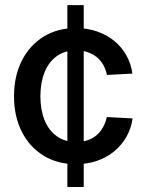

<svg xmlns="http://www.w3.org/2000/svg" viewBox="-20 -748 583 768"><path d="M249.5 0V-727.5H314.9V0ZM283.7 -91.3Q209.5 -91.3 153.8 -125.7Q98.1 -160.2 67.1 -221.4Q36.1 -282.7 36.1 -362.8Q36.1 -443.4 67.1 -504.9Q98.1 -566.4 153.8 -601.1Q209.5 -635.7 283.7 -635.7Q329.1 -635.7 367.9 -622.3Q406.7 -608.9 436.5 -584.7Q466.3 -560.5 485.1 -527.3Q503.9 -494.1 509.8 -453.6L407.7 -448.2Q403.3 -470.2 393.3 -488Q383.3 -505.9 367.7 -518.8Q352.1 -531.7 331.3 -539.1Q310.5 -546.4 284.2 -546.4Q238.8 -546.4 206.8 -523.2Q174.8 -500 158.2 -458.7Q141.6 -417.5 141.6 -362.8Q141.6 -308.6 158.2 -267.6Q174.8 -226.6 206.8 -203.4Q238.8 -180.2 284.2 -180.2Q310.5 -180.2 331.1 -187.3Q351.6 -194.3 366.7 -207.5Q381.8 -220.7 392.1 -239Q402.3 -257.3 407.2 -279.8L510.3 -274.4Q504.9 -234.4 485.8 -200.9Q466.8 -167.5 437 -142.8Q407.2 -118.2 368.2 -104.7Q329.1 -91.3 283.7 -91.3Z"/></svg>

Font: Inter 28pt Medium
Style: Regular
Weight: 500
Designer: Rasmus Andersson
Foundry: rsms
Version: Version 4.001;git-66647c0bb